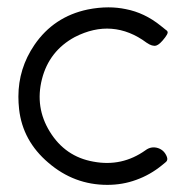

<svg xmlns="http://www.w3.org/2000/svg" viewBox="-20 -818 516 525"><path d="M273.4 -312.5Q182.6 -312.5 112.3 -373Q42 -432.6 32.2 -519.5Q30.3 -537.1 30.3 -553.7Q30.3 -630.9 74.2 -695.3Q127 -772.5 219.7 -792Q249 -797.9 276.4 -797.9Q300.8 -797.9 324.2 -793Q375 -783.2 418.9 -748Q426.8 -741.2 434.6 -735.4Q438.5 -733.4 438.5 -728.5Q437.5 -723.6 431.6 -715.8Q417 -696.3 407.2 -693.4Q396.5 -690.4 380.9 -701.2Q335 -735.4 285.2 -739.3Q236.3 -743.2 184.6 -716.8Q114.3 -678.7 94.7 -601.6Q75.2 -524.4 116.2 -458Q158.2 -389.6 235.4 -376Q313.5 -361.3 377.9 -407.2Q393.6 -418.9 412.1 -413.1Q429.7 -407.2 436.5 -388.7Q439.5 -379.9 433.6 -375Q428.7 -371.1 422.9 -366.2Q390.6 -339.8 352.5 -326.2Q315.4 -312.5 273.4 -312.5Z"/></svg>

Font: Das Gitter
Style: Book
Weight: 400
Version: Version 006.000